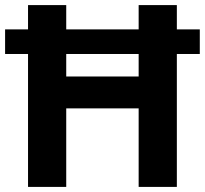

<svg xmlns="http://www.w3.org/2000/svg" viewBox="-20 -734 805 754"><path d="M90.1 0V-522H0V-618.6H90.1V-714H240.1V-618.6H524.5V-714H674.5V-618.6H764.6V-522H674.5V0H524.5V-308.4H240.1V0ZM240.1 -433.6H524.5V-522H240.1Z"/></svg>

Font: Noto Sans Hebrew
Style: Regular
Weight: 400
Designer: Monotype Design Team
Foundry: Monotype Imaging Inc.
Version: Version 2.003;January 10, 2023;FontCreator 14.0.0.2877 64-bi